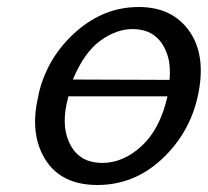

<svg xmlns="http://www.w3.org/2000/svg" viewBox="-20 -510 593 548"><path d="M89 -234 92 -249Q118 -350 197.5 -420Q277 -490 376 -490Q473 -490 521.5 -419.5Q570 -349 544 -233Q520 -128 441 -55Q362 18 258 18Q155 18 109.5 -54.5Q64 -127 89 -234ZM173 -225 170 -213Q155 -142 182.5 -93.5Q210 -45 272 -45Q332 -45 384.5 -93.5Q437 -142 458 -235H175ZM188 -283 464 -282Q467 -321 460 -346Q437 -427 358 -427Q312 -427 266 -393.5Q220 -360 188 -283Z"/></svg>

Font: Coval
Style: Book Italic
Weight: 350
Foundry: Context Ltd
Version: Version 001.000